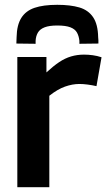

<svg xmlns="http://www.w3.org/2000/svg" viewBox="-20 -778 446 798"><path d="M173 -541V-477Q201 -503 225.5 -519.5Q250 -536 275.5 -543.5Q301 -551 329 -551Q347 -551 365.5 -548.5Q384 -546 402 -540L381 -420Q363 -424 344.5 -426.5Q326 -429 310 -429Q281 -429 250 -418Q219 -407 185 -380V0H52V-541ZM218 -758Q273 -758 310 -747Q347 -736 367 -706.5Q387 -677 388 -623Q389 -617 389 -610.5Q389 -604 389 -597L310 -596Q310 -599 310 -602Q310 -605 310 -608Q308 -628 300 -642.5Q292 -657 272.5 -664.5Q253 -672 218 -672Q185 -672 165.5 -664.5Q146 -657 137.5 -642.5Q129 -628 128 -608Q128 -605 128 -602Q128 -599 128 -596L48 -597Q48 -604 48.5 -610.5Q49 -617 49 -624Q50 -674 68.5 -703.5Q87 -733 123.5 -745.5Q160 -758 218 -758Z"/></svg>

Font: Georama ExtraCondensed Thin SemiBold
Style: Regular
Weight: 600
Version: Version 1.001